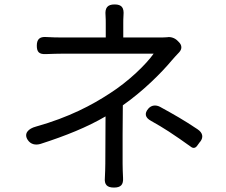

<svg xmlns="http://www.w3.org/2000/svg" viewBox="-20 -811 1020 866"><path d="M741 -218C773 -197 805 -175 841 -149C851 -141 861 -143 868 -152L882 -171L884 -173C898 -192 895 -212 871 -228C810 -269 764 -295 702 -329C683 -339 663 -337 649 -321C630 -299 635 -280 661 -266C690 -250 716 -234 741 -218ZM533 -204 534 -336C624 -399 707 -481 756 -540C765 -551 777 -563 788 -575C802 -590 801 -607 787 -621L780 -628C768 -640 749 -646 734 -643C722 -642 710 -642 698 -642H536V-705C536 -716 536 -729 537 -742C540 -775 530 -791 497 -791C464 -791 453 -775 456 -742C457 -729 457 -716 457 -705V-642H361H265C244 -642 215 -642 188 -644C159 -646 146 -634 146 -605C146 -576 157 -566 186 -567C213 -568 244 -569 267 -569C311 -569 627 -569 673 -569C640 -522 562 -445 474 -389C396 -338 292 -282 142 -240C108 -231 86 -209 105 -180C118 -160 140 -155 163 -162C278 -199 374 -238 456 -286L455 -73C455 -53 454 -30 453 -9C450 22 463 35 494 35C525 35 537 22 535 -9C534 -30 533 -53 533 -73Z"/></svg>

Font: GenSenRounded2 TW R
Style: Regular
Weight: 400
Version: Version 2.100;PS 2.1;hotconv 16.6.51;makeotf.lib2.5.65220 DE